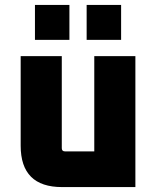

<svg xmlns="http://www.w3.org/2000/svg" viewBox="-20 -760 638 780"><path d="M64 -168V-532H231V-158Q231 -145 244 -145H363V-532H530V0H232Q64 0 64 -168ZM122 -598V-740H262V-598ZM332 -598V-740H472V-598Z"/></svg>

Font: Oxanium ExtraLight ExtraBold
Style: Regular
Weight: 800
Version: Version 2.000